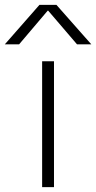

<svg xmlns="http://www.w3.org/2000/svg" viewBox="-51 -773 397 793"><path d="M148 -729H146L28 -590H-31L112 -753H182L326 -590H267ZM123 0V-520H172V0Z"/></svg>

Font: M PLUS 1p Light
Style: Regular
Weight: 300
Version: Version 1.061